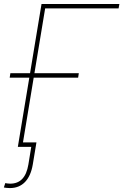

<svg xmlns="http://www.w3.org/2000/svg" viewBox="-23 -748 628 978"><path d="M585 -727.5 581.1 -705.1H207L90.3 0H67.9L188.5 -727.5ZM26.4 -352.5 29.8 -375H378.4L375 -352.5ZM27.3 210Q18.1 210 9.8 209Q1.5 208 -3.4 207L3.9 184.6Q7.8 185.5 14.4 186.5Q21 187.5 28.8 187.5Q67.4 187.5 90.3 163.3Q113.3 139.2 121.6 89.8L136.2 0H83.5L87.4 -22.5H162.6L144 89.8Q134.3 147.9 104.5 179Q74.7 210 27.3 210Z"/></svg>

Font: Inter Thin
Style: Italic
Weight: 250
Italic angle: -9.3988°
Designer: Rasmus Andersson
Foundry: rsms
Version: Version 4.001;git-66647c0bb